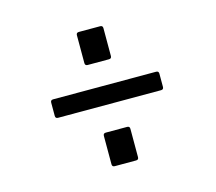

<svg xmlns="http://www.w3.org/2000/svg" viewBox="-80 -691 801 713"><g transform="rotate(-15 320.0 -334.0)"><path d="M278 -465Q268 -465 268 -475V-582Q268 -592 278 -592H360Q370 -592 370 -582V-475Q370 -465 360 -465ZM121 -304Q111 -304 111 -314V-365Q111 -375 121 -375H517Q527 -375 527 -365V-314Q527 -304 517 -304ZM278 -76Q268 -76 268 -86V-195Q268 -205 278 -205H360Q370 -205 370 -195V-86Q370 -76 360 -76Z"/></g></svg>

Font: Open Sauce Two
Style: Regular
Weight: 400
Designer: Alfredo Marco Pradil
Foundry: Creative Sauce Fz LLC
Version: Version 1.477